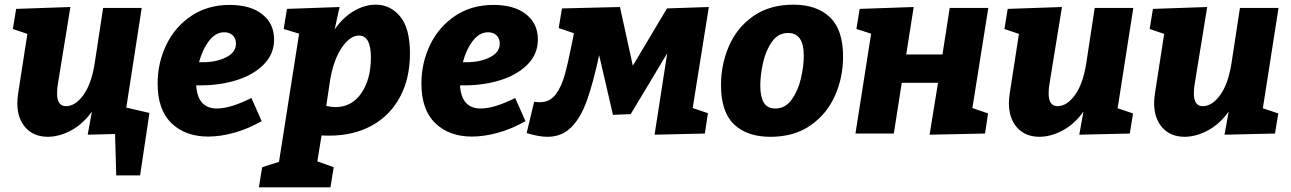

<svg xmlns="http://www.w3.org/2000/svg" viewBox="-20 -571 5522 821"><path d="M520 -111 619 -88 579 179H477L472 2L355 5L373 -94Q335 -41 285.5 -14Q236 13 186 14Q124 14 89 -25.5Q54 -65 54 -131Q54 -144 58 -174L97 -426L35 -447L49 -533L281 -541L228 -215Q224 -194 224 -172Q224 -117 262 -117Q302 -117 336.5 -164.5Q371 -212 385 -301L421 -537H586Z M837 -206H819Q825 -107 908 -107Q965 -107 1055 -152L1099 -53Q1041 -20 982 -3.5Q923 13 870 13Q773 13 713.5 -44Q654 -101 654 -214Q654 -302 691 -379Q728 -456 798 -503Q868 -550 962 -550Q1051 -550 1101.5 -510Q1152 -470 1152 -402Q1152 -340 1108 -295.5Q1064 -251 992.5 -228.5Q921 -206 837 -206ZM831 -305H848Q905 -305 947 -326Q989 -347 989 -385Q989 -406 975.5 -419.5Q962 -433 939 -433Q902 -433 874 -396.5Q846 -360 831 -305Z M1388 9Q1366 9 1355 8L1337 119L1407 144L1393 230H1087L1101 144L1173 121L1259 -427L1193 -447L1207 -533L1432 -541L1411 -445Q1446 -496 1492.5 -523.5Q1539 -551 1586 -551Q1650 -551 1691.5 -500Q1733 -449 1733 -343Q1733 -235 1690 -155.5Q1647 -76 1569 -33.5Q1491 9 1388 9ZM1392 -231 1375 -118Q1398 -113 1414 -113Q1484 -113 1525 -172.5Q1566 -232 1566 -325Q1566 -419 1515 -419Q1477 -419 1442 -368Q1407 -317 1392 -231Z M1965 -206H1947Q1953 -107 2036 -107Q2093 -107 2183 -152L2227 -53Q2169 -20 2110 -3.5Q2051 13 1998 13Q1901 13 1841.5 -44Q1782 -101 1782 -214Q1782 -302 1819 -379Q1856 -456 1926 -503Q1996 -550 2090 -550Q2179 -550 2229.5 -510Q2280 -470 2280 -402Q2280 -340 2236 -295.5Q2192 -251 2120.5 -228.5Q2049 -206 1965 -206ZM1959 -305H1976Q2033 -305 2075 -326Q2117 -347 2117 -385Q2117 -406 2103.5 -419.5Q2090 -433 2067 -433Q2030 -433 2002 -396.5Q1974 -360 1959 -305Z M3011 -541 2942 -109 3007 -87 2994 0 2779 5 2833 -343 2677 -83 2601 -80 2542 -335Q2516 -214 2489 -139.5Q2462 -65 2421.5 -25.5Q2381 14 2321 14Q2285 14 2232 -2L2264 -136Q2273 -134 2289 -134Q2331 -134 2356 -167Q2381 -200 2395.5 -253Q2410 -306 2430 -407L2434 -429L2369 -451L2383 -535L2631 -541L2686 -290L2832 -535Z M3585 -329Q3585 -240 3550.5 -162Q3516 -84 3446 -35Q3376 14 3274 14Q3175 14 3119 -39Q3063 -92 3063 -207Q3063 -295 3097 -374Q3131 -453 3201 -502Q3271 -551 3373 -551Q3472 -551 3528.5 -497.5Q3585 -444 3585 -329ZM3231 -205Q3231 -158 3246 -132.5Q3261 -107 3296 -107Q3338 -107 3365.5 -145.5Q3393 -184 3405 -236.5Q3417 -289 3417 -333Q3417 -430 3350 -430Q3307 -430 3280.5 -392Q3254 -354 3242.5 -301.5Q3231 -249 3231 -205Z M4041 -537H4206L4138 -109L4205 -86L4192 0L3955 5L3991 -217H3836L3802 0H3638L3705 -427L3642 -447L3656 -533L3887 -541L3855 -338H4010Z M4826 -537 4759 -108 4825 -86 4811 0 4595 5 4613 -94Q4575 -41 4525.5 -14Q4476 13 4426 14Q4364 14 4329 -25.5Q4294 -65 4294 -131Q4294 -144 4298 -174L4337 -426L4275 -447L4289 -533L4521 -541L4468 -215Q4464 -194 4464 -172Q4464 -117 4502 -117Q4542 -117 4576.5 -164.5Q4611 -212 4625 -301L4661 -537Z M5447 -537 5380 -108 5446 -86 5432 0 5216 5 5234 -94Q5196 -41 5146.5 -14Q5097 13 5047 14Q4985 14 4950 -25.5Q4915 -65 4915 -131Q4915 -144 4919 -174L4958 -426L4896 -447L4910 -533L5142 -541L5089 -215Q5085 -194 5085 -172Q5085 -117 5123 -117Q5163 -117 5197.5 -164.5Q5232 -212 5246 -301L5282 -537Z"/></svg>

Font: Bitter Pro ExtraBold
Style: Italic
Weight: 800
Italic angle: -9°
Designer: Sol Matas, and Bitter project Authors
Foundry: Sol Matas
Version: Version 1.010